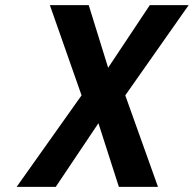

<svg xmlns="http://www.w3.org/2000/svg" viewBox="-20 -731 758 751"><path d="M403 -466 327 -711H175L299 -358L45 0H198L365 -249L445 0H598L470 -358L718 -711H566Z"/></svg>

Font: Asimov
Style: NarIt
Weight: 500
Designer: Google
Version: Version 2.000980; 2014